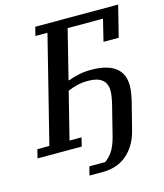

<svg xmlns="http://www.w3.org/2000/svg" viewBox="-151 -791 896 1049"><g transform="rotate(-15 297.0 -267.0)"><path d="M-14 -49H54L204 -649H136L148 -698H617L573 -522H487L517 -645H317L248 -368H253Q282 -379 313.5 -385.5Q345 -392 380 -392Q471 -392 517.5 -357.5Q564 -323 564 -254Q564 -233 559.5 -206.5Q555 -180 544 -138L513 -16Q501 32 479.5 66Q458 100 430 122Q402 144 369 154Q336 164 300 164H224L236 115H326Q349 99 368 71.5Q387 44 401 -9L435 -145Q446 -186 450.5 -211Q455 -236 455 -253Q455 -338 350 -338Q316 -338 287.5 -331Q259 -324 234 -313L168 -49H236L224 0H-26Z"/></g></svg>

Font: IBM Plex Serif Medium
Style: Italic
Weight: 500
Italic angle: -14°
Designer: Mike Abbink, Paul van der Laan, Pieter van Rosmalen
Foundry: Bold Monday
Version: Version 2.5